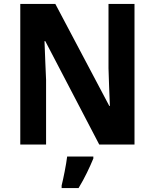

<svg xmlns="http://www.w3.org/2000/svg" viewBox="-20 -734 786 975"><path d="M663 0H484L210 -525H206Q208 -468 210 -421Q212 -374 214 -328V0H83V-714H261L535 -196H538Q536 -253 534 -297Q532 -341 531 -387V-714H663ZM454 71Q440 105 421 144Q402 183 379 221H293V208Q300 180 308.5 136.5Q317 93 321 61H454Z"/></svg>

Font: Noto Sans Gujarati SemiCondensed
Style: Bold
Weight: 700
Width: 4
Designer: Jelle Bosma - Monotype Design Team, Universal Thirst
Foundry: Monotype Imaging Inc.
Version: Version 2.106; ttfautohint (v1.8.4.7-5d5b)